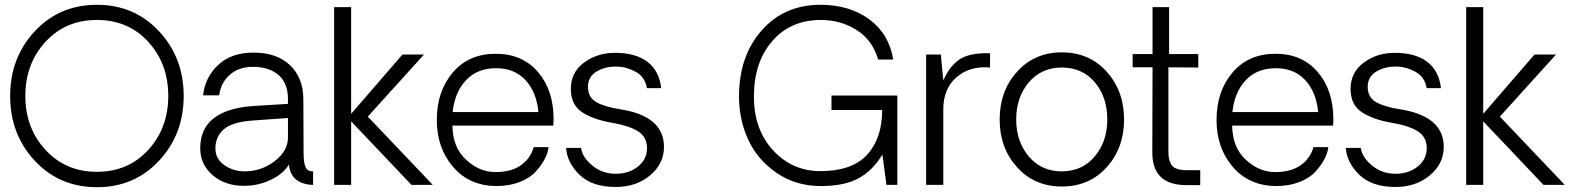

<svg xmlns="http://www.w3.org/2000/svg" viewBox="-20 -780 6622 810"><path d="M389.2 9.8Q231 9.8 127 -101.6Q22.9 -212.9 22.9 -375Q22.9 -537.1 127 -648.4Q231 -759.8 389.2 -759.8Q546.4 -759.8 650.6 -648.4Q754.9 -537.1 754.9 -375Q754.9 -212.9 650.6 -101.6Q546.4 9.8 389.2 9.8ZM689.9 -375Q689.9 -511.2 605.5 -603.5Q521 -695.8 388.9 -695.8Q256.8 -695.8 171.9 -603.5Q86.9 -511.2 86.9 -375Q86.9 -240.2 171.9 -147.7Q256.8 -55.2 388.9 -55.2Q521 -55.2 605.5 -147.7Q689.9 -240.2 689.9 -375Z M1008.8 3.9Q929.7 3.9 877.2 -41Q824.7 -85.9 824.7 -154.8Q824.7 -317.9 1051.8 -333L1194.8 -341.8V-362.8Q1194.8 -428.7 1155.3 -463.4Q1115.7 -498 1046.9 -498Q986.8 -498 949 -464.1Q911.1 -430.2 904.8 -377.9H836.9Q844.7 -453.1 899.9 -505.6Q955.1 -558.1 1049.8 -558.1Q1147.9 -558.1 1203.9 -504.6Q1259.8 -451.2 1259.8 -359.9L1260.7 -134.8Q1260.7 -90.8 1269.8 -73.5Q1278.8 -56.2 1300.8 -57.1V0Q1285.6 0 1272.9 -2.9Q1205.1 -17.1 1198.7 -85.9Q1176.8 -47.9 1123.8 -22Q1070.8 3.9 1008.8 3.9ZM1011.7 -57.1Q1082.5 -57.1 1138.7 -100.1Q1194.8 -143.1 1194.8 -199.2V-282.2L1051.8 -272Q960 -266.1 924.3 -234.6Q888.7 -203.1 888.7 -153.8Q888.7 -109.9 926.3 -83.5Q963.9 -57.1 1011.7 -57.1Z M1389.6 0V-750H1461.4V-299.8L1677.7 -549.8H1768.6L1531.7 -288.1L1805.7 0H1715.8L1461.4 -268.1V0Z M2315.4 -277.8Q2315.4 -259.8 2314.5 -250H1888.7Q1889.6 -159.2 1945.1 -107.2Q2000.5 -55.2 2066.4 -54.2Q2135.3 -53.2 2177 -82.5Q2218.8 -111.8 2231.4 -159.2H2294.4Q2291.5 -135.3 2278.1 -109.1Q2264.6 -83 2240 -55.9Q2215.3 -28.8 2171.9 -12Q2128.4 4.9 2073.7 4.9Q1960 3.9 1891.4 -75.9Q1822.8 -155.8 1822.8 -273.9Q1822.8 -395 1890.1 -474.1Q1957.5 -553.2 2071.3 -553.2Q2183.1 -553.2 2249.3 -476.6Q2315.4 -399.9 2315.4 -277.8ZM2072.8 -492.2Q1993.7 -492.2 1946 -441.7Q1898.4 -391.1 1889.6 -307.1H2251.5Q2243.7 -391.1 2197.3 -441.7Q2150.9 -492.2 2072.8 -492.2Z M2577.1 8.8Q2478 8.8 2425 -42.7Q2372.1 -94.2 2368.2 -155.8H2431.2Q2437 -115.7 2479.2 -81.3Q2521.5 -46.9 2577.4 -46.9Q2633.3 -46.9 2671.4 -77.4Q2709.5 -107.9 2709.5 -154.8Q2709.5 -202.6 2671.4 -226.3Q2633.3 -250 2561.5 -262.2Q2483.4 -275.4 2435.8 -306.6Q2388.2 -337.9 2388.2 -404.8Q2388.2 -474.6 2443.8 -515.9Q2499.5 -557.1 2574.2 -557.1Q2662.1 -557.1 2711.7 -519Q2761.2 -481 2769.5 -408.2H2709.5Q2700.7 -456.1 2662.1 -477.1Q2623.5 -498 2586.4 -499Q2535.6 -501 2498 -479Q2460.4 -457 2460.4 -414.1Q2460.4 -369.1 2495.8 -349.1Q2531.2 -329.1 2597.2 -318.8Q2781.2 -290 2781.2 -160.2Q2781.2 -89.4 2722.7 -40.3Q2664.1 8.8 2577.1 8.8Z M3765.6 -377V-318.8V0H3719.7L3702.6 -127.9Q3661.6 -60.1 3601.6 -27.6Q3541.5 4.9 3442.9 4.9Q3336.9 4.9 3256.3 -50.5Q3175.8 -106 3136.7 -190.4Q3097.7 -274.9 3097.7 -373Q3097.7 -543 3193.1 -651.4Q3288.6 -759.8 3440.9 -759.8Q3564 -759.8 3647.2 -698.5Q3730.5 -637.2 3748.5 -528.8H3684.6Q3660.6 -611.8 3593.3 -653.8Q3525.9 -695.8 3443.8 -695.8Q3314.9 -695.8 3237.8 -606.4Q3160.6 -517.1 3160.6 -373Q3160.6 -232.9 3241.7 -145.5Q3322.8 -58.1 3440.9 -58.1Q3574.7 -58.1 3638.2 -127.4Q3701.7 -196.8 3701.7 -315.9H3487.8V-377Z M4157.2 -555.2 4156.2 -495.1Q4073.2 -502.9 4016.4 -455.1Q3959.5 -407.2 3959.5 -317.9V0H3887.2V-549.8H3949.2L3959.5 -440.9Q3970.7 -465.8 3982.4 -483.4Q3994.1 -501 4016.1 -520.5Q4038.1 -540 4074.2 -548.6Q4110.4 -557.1 4157.2 -555.2Z M4459.5 6.8Q4344.2 6.8 4270.8 -74.5Q4197.3 -155.8 4197.3 -275.9Q4197.3 -396 4270.8 -477.5Q4344.2 -559.1 4459.5 -559.1Q4575.7 -559.1 4648.9 -477.5Q4722.2 -396 4722.2 -275.9Q4722.2 -155.8 4648.9 -74.5Q4575.7 6.8 4459.5 6.8ZM4651.4 -275.9Q4651.4 -370.1 4598.9 -432.6Q4546.4 -495.1 4459.5 -495.1Q4373.5 -495.1 4320.3 -432.6Q4267.1 -370.1 4267.1 -275.9Q4267.1 -183.1 4320.1 -120.1Q4373 -57.1 4459.2 -57.1Q4545.4 -57.1 4598.4 -120.1Q4651.4 -183.1 4651.4 -275.9Z M4985.4 1Q4841.3 1 4841.3 -136.2L4842.3 -496.1H4758.3V-551.8H4842.3V-750H4912.1V-551.8H5035.2V-495.1L4909.2 -496.1V-146Q4909.2 -126 4911.1 -114Q4913.1 -102.1 4919.7 -88.6Q4926.3 -75.2 4942.9 -68.6Q4959.5 -62 4985.4 -62H5043.5V1Z M5605 -277.8Q5605 -259.8 5604 -250H5178.2Q5179.2 -159.2 5234.6 -107.2Q5290 -55.2 5356 -54.2Q5424.8 -53.2 5466.6 -82.5Q5508.3 -111.8 5521 -159.2H5584Q5581.1 -135.3 5567.6 -109.1Q5554.2 -83 5529.5 -55.9Q5504.9 -28.8 5461.4 -12Q5418 4.9 5363.3 4.9Q5249.5 3.9 5180.9 -75.9Q5112.3 -155.8 5112.3 -273.9Q5112.3 -395 5179.7 -474.1Q5247.1 -553.2 5360.8 -553.2Q5472.7 -553.2 5538.8 -476.6Q5605 -399.9 5605 -277.8ZM5362.3 -492.2Q5283.2 -492.2 5235.6 -441.7Q5188 -391.1 5179.2 -307.1H5541Q5533.2 -391.1 5486.8 -441.7Q5440.4 -492.2 5362.3 -492.2Z M5866.7 8.8Q5767.6 8.8 5714.6 -42.7Q5661.6 -94.2 5657.7 -155.8H5720.7Q5726.6 -115.7 5768.8 -81.3Q5811 -46.9 5866.9 -46.9Q5922.9 -46.9 5960.9 -77.4Q5999 -107.9 5999 -154.8Q5999 -202.6 5960.9 -226.3Q5922.9 -250 5851.1 -262.2Q5772.9 -275.4 5725.3 -306.6Q5677.7 -337.9 5677.7 -404.8Q5677.7 -474.6 5733.4 -515.9Q5789.1 -557.1 5863.8 -557.1Q5951.7 -557.1 6001.2 -519Q6050.8 -481 6059.1 -408.2H5999Q5990.2 -456.1 5951.7 -477.1Q5913.1 -498 5876 -499Q5825.2 -501 5787.6 -479Q5750 -457 5750 -414.1Q5750 -369.1 5785.4 -349.1Q5820.8 -329.1 5886.7 -318.8Q6070.8 -290 6070.8 -160.2Q6070.8 -89.4 6012.2 -40.3Q5953.6 8.8 5866.7 8.8Z M6165.5 0V-750H6237.3V-299.8L6453.6 -549.8H6544.4L6307.6 -288.1L6581.5 0H6491.7L6237.3 -268.1V0Z"/></svg>

Font: Oakes Grotesk
Style: Light
Weight: 300
Designer: Samuel Oakes
Foundry: Samuel Oakes
Version: Version 1.0 | wf-rip DC20170320